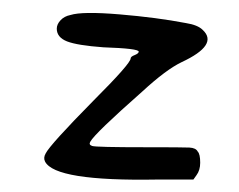

<svg xmlns="http://www.w3.org/2000/svg" viewBox="-20 -381 376 302"><path d="M90.8 -357.4Q109.4 -363.3 168 -358.4Q226.6 -353.5 272.5 -344.7Q291 -341.8 298.8 -334Q324.2 -310.5 265.6 -283.2Q241.2 -271.5 204.1 -237.3Q128.9 -170.9 122.1 -158.2Q119.1 -153.3 125 -151.4Q130.9 -149.4 209 -149.4Q267.6 -149.4 277.8 -148.9Q288.1 -148.4 291 -142.6Q294.9 -138.7 294.9 -125Q294.9 -113.3 289.1 -105.5L284.2 -98.6H227.5Q66.4 -95.7 50.8 -127Q47.9 -132.8 51.8 -139.6Q58.6 -153.3 127 -222.7Q185.5 -281.2 185.5 -289.1Q185.5 -292 191.9 -294.4Q198.2 -296.9 198.2 -299.8Q198.2 -304.7 142.6 -306.6Q101.6 -309.6 85.4 -315.9Q69.3 -322.3 69.3 -335.9Q69.3 -342.8 75.2 -349.1Q81.1 -355.5 90.8 -357.4Z"/></svg>

Font: JasonHandwriting3
Style: Regular
Weight: 400
Version: Version 1.24.9